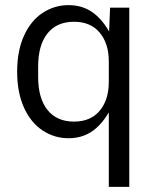

<svg xmlns="http://www.w3.org/2000/svg" viewBox="-20 -530 603 750"><path d="M485 -500H410L405 -380L430 -356Q402 -429 357 -469.5Q312 -510 248 -510Q193 -510 147 -480Q101 -450 74 -391Q47 -332 47 -250Q47 -168 74 -109Q101 -50 147 -20Q193 10 248 10Q312 10 357 -30.5Q402 -71 430 -144L405 -120V200H485ZM129 -230V-270Q129 -354 165.5 -399.5Q202 -445 269 -445Q334 -445 369.5 -402.5Q405 -360 405 -290V-210Q405 -140 369.5 -97.5Q334 -55 269 -55Q202 -55 165.5 -100.5Q129 -146 129 -230Z"/></svg>

Font: TASA Orbiter VF Text
Style: Regular
Weight: 400
Designer: Weizhong Zhang
Foundry: 本地遙控
Version: Version 1.001;Glyphs 3.2 (3192)